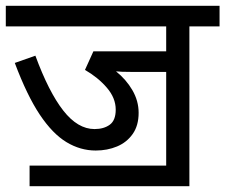

<svg xmlns="http://www.w3.org/2000/svg" viewBox="-20 -642 777 662"><path d="M82 -71H553V-394H435Q396 -394 380 -396Q415 -368 436.5 -331Q458 -294 458 -253Q458 -209 437.5 -180Q417 -151 383.5 -137Q350 -123 310 -123Q257 -123 209 -152Q161 -181 117 -247Q73 -313 31 -425L102 -450Q148 -325 198 -261Q248 -197 306 -197Q338 -197 358.5 -212Q379 -227 379 -264Q379 -304 348.5 -339.5Q318 -375 273 -401L302 -465H553V-551H0V-622H737V-551H633V0H82Z"/></svg>

Font: Go Noto Current
Style: Regular
Weight: 400
Designer: Monotype Design Team
Foundry: Monotype Imaging Inc.
Version: Version 2.007; ttfautohint (v1.8) -l 8 -r 50 -G 200 -x 14 -D